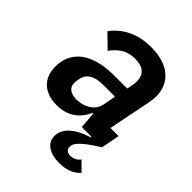

<svg xmlns="http://www.w3.org/2000/svg" viewBox="-211 -647 971 971"><g transform="rotate(45 274.5 -162.0)"><path d="M396 144C373 144 362 132 362 114C362 94 372 67 480 0L499 -99H441L486 -324C490 -343 492 -361 492 -374C492 -471 424 -534 298 -534C198 -534 128 -494 84 -434L155 -365C185 -405 219 -435 282 -435C340 -435 369 -409 369 -360C369 -351 368 -340 366 -330L360 -300H265C110 -300 24 -234 24 -121C24 -40 75 12 167 12C237 12 291 -19 323 -89H328L335 0H403L404 5C313 33 269 78 269 130C269 184 320 210 382 210C439 210 475 191 498 165L450 117C436 137 416 144 396 144ZM332 -157C321 -106 270 -79 216 -79C177 -79 150 -97 150 -129C150 -134 150 -144 154 -163C163 -205 197 -227 259 -227H345Z"/></g></svg>

Font: Braiins Sans SemiBold
Style: Italic
Weight: 600
Italic angle: -11.31°
Designer: Mike Abbink, Paul van der Laan, Pieter van Rosmalen, Jiri Chlebus, Lubos Buracinsky
Foundry: Bold Monday, Sudetype
Version: Version 1.000;hotconv 1.0.109;makeotfexe 2.5.65596